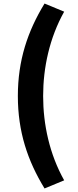

<svg xmlns="http://www.w3.org/2000/svg" viewBox="-20 -861 440 1086"><path d="M232 205 343 159C260 11 224 -157 224 -318C224 -478 260 -647 343 -795L232 -841C136 -684 81 -519 81 -318C81 -116 136 48 232 205Z"/></svg>

Font: ChiuKong Gothic MN Heavy
Style: Regular
Weight: 900
Designer: Ryoko NISHIZUKA 西塚涼子 (kana, bopomofo & ideographs); Paul D. Hunt (Latin, Greek & Cyrillic); Sandoll Communications 산돌커뮤니
Foundry: Adobe
Version: Version 1.300